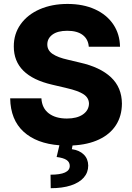

<svg xmlns="http://www.w3.org/2000/svg" viewBox="-20 -737 678 985"><path d="M325.2 -579.1Q275.9 -579.1 249.3 -559.6Q222.7 -540 222.7 -508.8Q222.7 -478.5 250 -460.2Q277.3 -441.9 328.1 -430.7L389.6 -416Q494.1 -392.6 549.6 -340.3Q605 -288.1 605.5 -205.1Q605 -142.1 575 -95.2Q544.9 -48.3 488 -21.5Q431.2 5.4 352.1 9.3L348.6 28.3Q387.2 33.7 409.7 55.7Q432.1 77.6 432.6 112.3Q432.6 147.9 409.7 174.1Q386.7 200.2 343.5 214.4Q300.3 228.5 240.2 228.5L239.3 159.2Q337.9 159.2 337.9 114.3Q337.9 94.7 321.5 83.7Q305.2 72.8 270.5 68.4L284.7 8.3Q167.5 -0.5 100.8 -61.5Q34.2 -122.6 32.2 -232.4H192.4Q195.3 -182.1 230.2 -155.5Q265.1 -128.9 323.2 -128.9Q375 -128.9 405.3 -149.9Q435.5 -170.9 436.5 -205.1Q436 -235.4 408.7 -253.4Q381.3 -271.5 321.3 -285.2L247.1 -302.7Q50.8 -348.1 50.8 -498Q50.3 -562.5 85.7 -612.3Q121.1 -662.1 183.8 -689.5Q246.6 -716.8 326.2 -716.8Q406.7 -716.8 467.3 -689.2Q527.8 -661.6 561.3 -611.8Q594.7 -562 595.7 -497.1H435.5Q432.6 -536.1 404.3 -557.6Q376 -579.1 325.2 -579.1Z"/></svg>

Font: Pretendard ExtraBold
Style: Regular
Weight: 800
Designer: Base glyphs from Inter by Rasmus Andersson; Hangeul glyphs from Noto Sans CJK(Source Han Sans) by Jang Soo-young and Kan
Foundry: Kil Hyung-jin
Version: Version 1.309